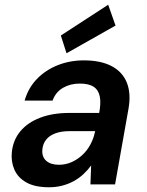

<svg xmlns="http://www.w3.org/2000/svg" viewBox="-20 -779 619 811"><path d="M187 12Q128 12 92 -8Q56 -28 41 -62Q26 -96 30 -136Q35 -187 65.5 -224Q96 -261 149 -281.5Q202 -302 274 -302H399Q407 -344 401.5 -371.5Q396 -399 375.5 -412.5Q355 -426 317 -426Q277 -426 246 -408Q215 -390 202 -354H84Q99 -407 135.5 -445Q172 -483 223.5 -503.5Q275 -524 334 -524Q405 -524 451 -500Q497 -476 515.5 -430.5Q534 -385 523 -321L466 0H362L365 -80Q351 -61 333 -44Q315 -27 292.5 -14.5Q270 -2 243.5 5Q217 12 187 12ZM229 -83Q257 -83 282 -94Q307 -105 327.5 -124Q348 -143 361.5 -168Q375 -193 381 -221L382 -225H273Q238 -225 213 -215.5Q188 -206 174.5 -188.5Q161 -171 159 -148Q156 -117 175 -100Q194 -83 229 -83ZM261 -554 237 -629 437 -759 468 -671Z"/></svg>

Font: DM Sans 12pt SemiBold
Style: Italic
Weight: 600
Italic angle: -10°
Version: Version 4.004;gftools[0.9.30]